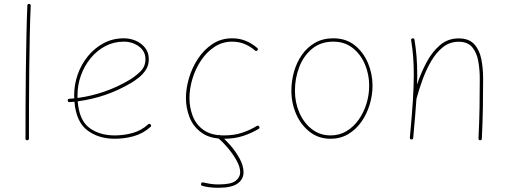

<svg xmlns="http://www.w3.org/2000/svg" viewBox="-20 -687 2538 952"><path d="M124.5 -667.5Q132.3 -667.5 132.3 -658.7Q129.4 -596.2 127.7 -512.9Q126 -429.7 125 -338.9Q124 -248 123.8 -160.2Q123.5 -72.3 123.5 0Q123.5 8.3 114.7 8.3Q106.4 8.3 106.4 0Q106.4 -72.3 106.7 -160.2Q106.9 -248 108.2 -339.1Q109.4 -430.2 111.1 -513.4Q112.8 -596.7 115.7 -659.7Q115.7 -667.5 124.5 -667.5Z M726.1 -57.6Q689 -24.4 642.8 -11.7Q596.7 1 548.8 1Q468.3 1 412.8 -41Q357.4 -83 349.1 -182.6Q336.9 -181.6 324.7 -180.7Q316.9 -179.7 315.9 -188.5Q314.9 -196.3 323.7 -197.3Q335.9 -198.2 348.1 -199.2Q347.7 -207 347.7 -214.8Q347.7 -268.1 365.5 -318.4Q383.3 -368.7 416.3 -408.9Q449.2 -449.2 494.4 -473.1Q539.6 -497.1 594.2 -497.1Q625.5 -497.1 653.6 -484.9Q681.6 -472.7 699.7 -449.5Q717.8 -426.3 717.8 -393.1Q717.8 -363.3 703.4 -341.1Q689 -318.8 668.7 -302.7Q648.4 -286.6 630.4 -275.9Q507.3 -203.1 365.2 -184.6Q372.6 -90.8 422.9 -53.2Q473.1 -15.6 548.8 -15.6Q595.2 -15.6 638.2 -27.8Q681.2 -40 714.4 -70.3Q721.2 -76.2 726.6 -69.8Q732.4 -63 726.1 -57.6ZM594.2 -480.5Q544.4 -480.5 502.2 -458.3Q460 -436 429.2 -398.2Q398.4 -360.4 381.3 -313Q364.3 -265.6 364.3 -214.8Q364.3 -208 364.3 -201.2Q502.4 -219.7 621.6 -290.5Q648.9 -306.6 675 -331.5Q701.2 -356.4 701.2 -393.1Q701.2 -433.1 668.7 -456.8Q636.2 -480.5 594.2 -480.5Z M1256.3 -437.5Q1251 -431.2 1244.6 -436.5Q1221.2 -457 1192.9 -468.8Q1164.6 -480.5 1130.9 -480.5Q1082.5 -480.5 1043.5 -454.6Q1004.4 -428.7 976.6 -387Q948.7 -345.2 934.1 -296.1Q919.4 -247.1 919.4 -200.7Q919.4 -154.3 935.5 -111.8Q951.7 -69.3 989.3 -42.5Q1026.9 -15.6 1090.3 -15.6Q1140.6 -15.6 1179.9 -28.6Q1219.2 -41.5 1253.4 -62.5Q1260.7 -66.9 1265.1 -59.6Q1269.5 -52.2 1262.2 -47.9Q1226.6 -26.4 1184.6 -12.7Q1142.6 1 1090.3 1Q1021 1 979.5 -29.1Q938 -59.1 919.9 -105.5Q901.9 -151.9 901.9 -200.7Q901.9 -248.5 917.2 -300.3Q932.6 -352.1 962.2 -396.7Q991.7 -441.4 1034.2 -469.2Q1076.7 -497.1 1130.9 -497.1Q1168.5 -497.1 1199.2 -484.1Q1230 -471.2 1255.4 -449.2Q1261.7 -443.8 1256.3 -437.5ZM1060.1 -14.2Q1065.9 -21 1072.3 -15.6Q1094.7 2 1121.6 32.7Q1148.4 63.5 1168 99.1Q1187.5 134.8 1187.5 167.5Q1187.5 201.7 1158 222.9Q1128.4 244.1 1063 244.1Q1016.1 244.1 982.9 234.4Q974.6 231.4 977.1 223.6Q980 215.3 987.8 217.8Q1001.5 221.2 1021.5 224.4Q1041.5 227.5 1063 227.5Q1126.5 227.5 1148.7 209.5Q1170.9 191.4 1170.9 167.5Q1170.9 140.1 1152.3 107.4Q1133.8 74.7 1108.4 44.9Q1083 15.1 1061.5 -2Q1054.7 -7.8 1060.1 -14.2Z M1632.3 -497.1Q1695.8 -497.1 1739 -462.4Q1782.2 -427.7 1804.7 -374Q1827.1 -320.3 1827.1 -262.7Q1827.1 -214.4 1812.7 -167.5Q1798.3 -120.6 1771.5 -82.5Q1744.6 -44.4 1706.1 -21.7Q1667.5 1 1619.1 1Q1560.1 1 1516.4 -32.7Q1472.7 -66.4 1448.7 -120.8Q1424.8 -175.3 1424.8 -237.3Q1424.8 -285.6 1438 -332Q1451.2 -378.4 1477.3 -415.5Q1503.4 -452.6 1542.2 -474.9Q1581.1 -497.1 1632.3 -497.1ZM1632.3 -480.5Q1570.8 -480.5 1528.3 -445.8Q1485.8 -411.1 1464.1 -355.5Q1442.4 -299.8 1442.4 -237.3Q1442.4 -178.2 1464.6 -127.7Q1486.8 -77.1 1526.6 -46.4Q1566.4 -15.6 1619.1 -15.6Q1662.6 -15.6 1697.8 -36.6Q1732.9 -57.6 1758.1 -93Q1783.2 -128.4 1796.9 -172.4Q1810.5 -216.3 1810.5 -262.7Q1810.5 -317.9 1789.6 -367.7Q1768.6 -417.5 1728.8 -449Q1689 -480.5 1632.3 -480.5Z M2012.2 -4.9Q2022 -109.4 2026.9 -183.8Q2031.7 -258.3 2031.7 -315.9Q2031.7 -364.3 2028.6 -405Q2025.4 -445.8 2018.6 -487.3Q2017.1 -494.6 2024.9 -496.6Q2034.2 -498.5 2035.2 -490.2Q2042 -448.2 2045.4 -406.5Q2048.8 -364.7 2048.8 -315.9Q2048.8 -293 2047.9 -268.1Q2066.4 -323.7 2094 -376.2Q2121.6 -428.7 2160.9 -462.6Q2200.2 -496.6 2253.9 -496.6Q2305.2 -496.6 2331.3 -468Q2357.4 -439.5 2366.5 -393.8Q2375.5 -348.1 2375.5 -297.4Q2375.5 -223.1 2374.3 -152.1Q2373 -81.1 2369.1 0.5Q2369.1 8.3 2360.8 8.3Q2352.5 8.3 2352.5 -0.5Q2356.4 -82 2357.7 -152.6Q2358.9 -223.1 2358.9 -297.4Q2358.9 -342.8 2351.3 -384.5Q2343.8 -426.3 2321.3 -453.1Q2298.8 -480 2253.9 -480Q2210 -480 2176.5 -453.4Q2143.1 -426.8 2118.2 -384.3Q2093.3 -341.8 2075.4 -292.7Q2057.6 -243.7 2045.4 -198.7L2044.9 -197.3Q2042 -156.2 2038.1 -108.2Q2034.2 -60.1 2028.8 -2.9Q2027.8 5.4 2019.5 4.4Q2011.7 3.4 2012.2 -4.9Z"/></svg>

Font: Mikhak-DS1-FD Thin
Style: Regular
Weight: 100
Designer: Amin Abedi
Version: Version 3.2